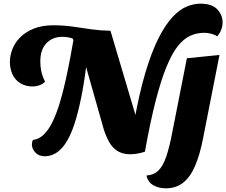

<svg xmlns="http://www.w3.org/2000/svg" viewBox="-20 -828 1235 1048"><path d="M771 0 708 -137Q737 -309 772.5 -428Q808 -547 846.5 -622Q885 -697 924 -737.5Q963 -778 1001 -793Q1039 -808 1074 -808Q1137 -808 1166 -777Q1195 -746 1195 -706Q1195 -686 1187.5 -666Q1180 -646 1166 -630Q1152 -639 1132.5 -644Q1113 -649 1095 -649Q1054 -649 1018 -632.5Q982 -616 950 -575.5Q918 -535 888 -461.5Q858 -388 829 -275Q800 -162 771 0ZM225 25Q193 25 173.5 5Q154 -15 154 -40Q154 -54 160 -64Q193 -68 219.5 -94Q246 -120 267 -163.5Q288 -207 305.5 -264Q323 -321 337.5 -386.5Q352 -452 365 -521.5Q378 -591 390 -660L458 -532Q446 -417 430 -331Q414 -245 396 -183Q378 -121 358 -81Q338 -41 316 -18Q294 5 271 15Q248 25 225 25ZM160 -356Q119 -356 90.5 -374Q62 -392 48 -422.5Q34 -453 34 -489Q34 -525 48 -560.5Q62 -596 91 -625Q120 -654 165 -672Q210 -690 272 -690Q329 -690 379 -682.5Q429 -675 479 -668Q529 -661 583 -660L498 -568L381 -609L376 -618Q349 -627 320 -627Q267 -627 233.5 -592Q200 -557 200 -493Q200 -464 205.5 -438.5Q211 -413 226 -382Q212 -368 193.5 -362Q175 -356 160 -356ZM691 14Q649 14 621 -4Q593 -22 576 -52.5Q559 -83 547 -120L450 -462L388 -660H583L724 -185L771 0Q754 6 732 10Q710 14 691 14ZM885 200Q847 200 817.5 183.5Q788 167 779 130Q818 128 843.5 104Q869 80 887 28Q905 -24 921 -109L1000 -510L1178 -528L1089 -76Q1071 18 1044 79.5Q1017 141 978 170.5Q939 200 885 200Z"/></svg>

Font: Sansita Swashed Light
Style: Bold
Weight: 700
Version: Version 1.003